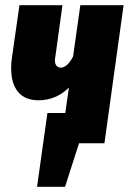

<svg xmlns="http://www.w3.org/2000/svg" viewBox="-20 -553 497 741"><path d="M457 -533 383 0H285L231 168H123L163 -117H232L246 -215Q196 -166 129 -166Q76 -166 49.5 -198.5Q23 -231 23 -290Q23 -309 26 -330L55 -533H221L193 -330Q192 -326 192 -319Q192 -307 198 -299.5Q204 -292 214 -292Q240 -292 262 -335L290 -533Z"/></svg>

Font: Fira Sans Extra Condensed ExtraBold
Style: Italic
Weight: 800
Width: 3
Italic angle: -8°
Designer: Carrois Corporate & Edenspiekermann AG
Foundry: Carrois Corporate GbR & Edenspiekermann AG
Version: Version 4.203